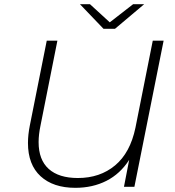

<svg xmlns="http://www.w3.org/2000/svg" viewBox="-20 -895 838 920"><path d="M764 -700 624 0H574L599 -129Q556 -62 490 -28.5Q424 5 341 5Q235 5 174.5 -50.5Q114 -106 114 -210Q114 -249 123 -294L204 -700H255L174 -293Q165 -250 165 -214Q165 -129 213.5 -85.5Q262 -42 353 -42Q459 -42 531.5 -102.5Q604 -163 629 -283L712 -700ZM671 -875 531 -757H476L363 -875H411L506 -788L618 -875Z"/></svg>

Font: Montserrat Alternates Light
Style: Italic
Weight: 300
Italic angle: -11.3°
Designer: Julieta Ulanovsky
Foundry: Julieta Ulanovsky
Version: Version 7.200